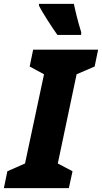

<svg xmlns="http://www.w3.org/2000/svg" viewBox="-57 -970 526 990"><path d="M239 -790H361L362 -803C343 -864 332 -912 324 -950H144V-941C162 -904 215 -823 239 -790ZM-37 0H298L317 -87L241 -127L338 -587L431 -627L449 -714H114L96 -627L170 -587L72 -127L-19 -87Z"/></svg>

Font: Noto Sans UI Condensed Black
Style: Italic
Weight: 900
Width: 3
Italic angle: -192°
Designer: Monotype Design Team
Foundry: Monotype Imaging Inc.
Version: Version 1.901